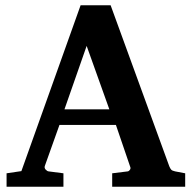

<svg xmlns="http://www.w3.org/2000/svg" viewBox="-20 -707 726 727"><path d="M308.1 -533.2 224.1 -293H394ZM404.8 0V-50.8L463.9 -58.1Q468.8 -59.1 472.2 -64.5Q475.6 -69.8 473.1 -75.2L418.9 -233.9H205.1L149.9 -79.1Q147 -71.3 152.8 -64.9Q158.7 -58.6 164.1 -58.1L220.2 -50.8V0H4.9V-50.8L61 -59.1L285.2 -687H398.9L621.1 -77.1Q625 -67.9 628.7 -64.2Q632.3 -60.5 643.1 -58.1L681.2 -50.8V0Z"/></svg>

Font: Charis SIL APac
Style: Bold
Weight: 700
Foundry: SIL International
Version: Version 5.000